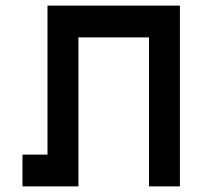

<svg xmlns="http://www.w3.org/2000/svg" viewBox="-20 -651 721 683"><path d="M60 12V-101H149V-631H620V12H510V-518H259V12Z"/></svg>

Font: Pixelify Sans Medium
Style: Regular
Weight: 500
Designer: Stefie Justprince
Foundry: Typecalism Foundryline
Version: Version 1.000;February 13, 2025;FontCreator 15.0.0.3015 64-b